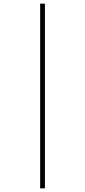

<svg xmlns="http://www.w3.org/2000/svg" viewBox="-20 -782 465 1047"><path d="M199 -762V245H225V-762Z"/></svg>

Font: Noto Sans Thai Cond Thin
Style: Regular
Weight: 100
Width: 3
Designer: Monotype Design Team
Foundry: Monotype Imaging Inc.
Version: Version 2.002